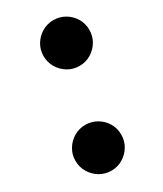

<svg xmlns="http://www.w3.org/2000/svg" viewBox="-163 -682 641 756"><g transform="rotate(-30 157.5 -304.0)"><path d="M211 -410Q182.5 -410 158.8 -424.2Q135 -438.5 121 -462.2Q107 -486 107 -514.5Q107 -543 121.2 -566.5Q135.5 -590 159 -604Q182.5 -618 211 -618Q239.5 -618 263.2 -604Q287 -590 301 -566.5Q315 -543 315 -514.5Q315 -485.5 301 -462Q287 -438.5 263.2 -424.2Q239.5 -410 211 -410ZM113.5 10Q85 10 61.2 -4.2Q37.5 -18.5 23.5 -42.2Q9.5 -66 9.5 -94.5Q9.5 -123 23.8 -146.5Q38 -170 61.5 -184Q85 -198 113.5 -198Q142 -198 165.8 -184Q189.5 -170 203.5 -146.5Q217.5 -123 217.5 -94.5Q217.5 -65.5 203.5 -42Q189.5 -18.5 165.8 -4.2Q142 10 113.5 10Z"/></g></svg>

Font: Bodoni Moda 9pt ExtraBold
Style: Italic
Weight: 800
Italic angle: -13°
Designer: Owen Earl
Foundry: indestructible type
Version: Version 2.004